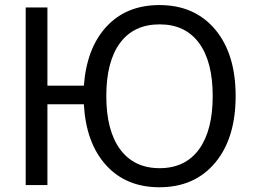

<svg xmlns="http://www.w3.org/2000/svg" viewBox="-20 -749 1033 777"><path d="M625 8.8Q490.2 8.8 409.2 -80.6Q328.1 -169.9 319.3 -327.1H171.9V0H84V-718.8H171.9V-402.3H319.3Q331.1 -555.7 411.6 -642.1Q492.2 -728.5 625 -728.5Q767.6 -728.5 850.6 -629.9Q933.6 -531.2 933.6 -360.4Q933.6 -189.5 850.6 -90.3Q767.6 8.8 625 8.8ZM626 -650.4Q521.5 -650.4 465.8 -575.2Q410.2 -500 410.2 -360.4Q410.2 -220.7 466.3 -144.5Q522.5 -68.4 626 -68.4Q729.5 -68.4 785.2 -144.5Q840.8 -220.7 840.8 -360.4Q840.8 -500 785.2 -575.2Q729.5 -650.4 626 -650.4Z"/></svg>

Font: Min Sans
Style: Regular
Weight: 400
Designer: Jinseong-Kim, NotoSansCJK, Nunito
Foundry: Jinseong-Kim
Version: Version 1.400;Glyphs 3.1.2 (3151)